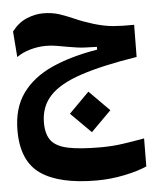

<svg xmlns="http://www.w3.org/2000/svg" viewBox="-53 -479 693 846"><g transform="rotate(-5 293.0 -56.0)"><path d="M340.8 321.8Q176.3 321.8 94 264.9Q11.7 208 11.7 72.8Q11.7 -26.4 58.6 -91.6Q105.5 -156.7 190.9 -195.1Q276.4 -233.4 392.6 -252.4V-264.6Q367.2 -265.1 338.9 -266.4Q310.5 -267.6 268.1 -275.4Q236.3 -281.2 214.1 -284.9Q191.9 -288.6 168.9 -288.6Q134.8 -288.6 99.9 -278.8Q64.9 -269 39.1 -250.5L30.3 -364.3Q59.1 -401.9 96.4 -417.2Q133.8 -432.6 168 -432.6Q209 -432.6 241.7 -421.6Q274.4 -410.6 308.3 -395.5Q342.3 -380.4 387.2 -366.7Q433.1 -353 472.4 -349.6Q511.7 -346.2 564.5 -347.2L563 -205.1Q408.7 -180.7 313.5 -148.9Q218.3 -117.2 174.6 -69.8Q130.9 -22.5 130.9 48.3Q130.9 99.6 152.8 127.7Q174.8 155.8 227.1 166.7Q279.3 177.7 370.1 177.7Q422.4 177.7 469.2 170.9Q516.1 164.1 564.5 155.3L563.5 279.3Q523.4 296.9 463.1 309.3Q402.8 321.8 340.8 321.8ZM337.9 107.9 248.5 18.6 337.9 -71.3 427.2 18.6Z"/></g></svg>

Font: Cascadia Code NF
Style: Bold
Weight: 700
Monospace: yes
Designer: Aaron Bell
Foundry: Saja Typeworks
Version: Version 2404.023; ttfautohint (v1.8.4)